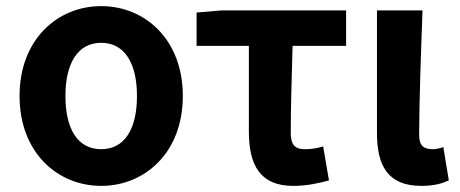

<svg xmlns="http://www.w3.org/2000/svg" viewBox="-20 -594 1503 628"><path d="M311 14C453 14 578 -94 578 -280C578 -466 453 -574 311 -574C169 -574 44 -466 44 -280C44 -94 169 14 311 14ZM311 -106C233 -106 194 -174 194 -280C194 -385 233 -454 311 -454C389 -454 428 -385 428 -280C428 -174 389 -106 311 -106Z M939 14C984 14 1024 5 1056 -4L1037 -115C1014 -108 996 -106 976 -106C948 -106 931 -118 931 -158C931 -236 934 -340 937 -444H1112V-560H705L623 -553V-444H794V-164C794 -55 830 14 939 14Z M1358 14C1401 14 1426 6 1448 -4L1430 -113C1418 -108 1405 -106 1396 -106C1366 -106 1351 -117 1351 -153C1351 -258 1357 -423 1362 -560H1213V-159C1213 -54 1247 14 1358 14Z"/></svg>

Font: Noto Sans CJK SC
Style: Bold
Weight: 700
Designer: Ryoko NISHIZUKA 西塚涼子 (kana, bopomofo & ideographs); Paul D. Hunt (Latin, Greek & Cyrillic); Sandoll Communications 산돌커뮤니
Foundry: Adobe
Version: Version 2.004;hotconv 1.0.118;makeotfexe 2.5.65603